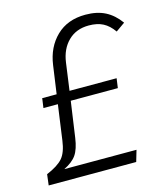

<svg xmlns="http://www.w3.org/2000/svg" viewBox="-103 -755 719 835"><g transform="rotate(-15 256.5 -338.0)"><path d="M513 -599 472 -570Q451 -600 425 -613.5Q399 -627 361 -627Q304 -627 268 -591.5Q232 -556 224 -497L207 -374H419L413 -331H201L178 -170Q171 -121 153.5 -95.5Q136 -70 97 -51H422L407 0H13L19 -49Q71 -71 92.5 -96Q114 -121 121 -173L143 -331H78L84 -374H149L167 -501Q178 -579 228 -627.5Q278 -676 359 -676Q411 -676 448 -657Q485 -638 513 -599Z"/></g></svg>

Font: Fira Sans Light
Style: Italic
Weight: 300
Italic angle: -8°
Designer: bBox Type GmbH & Carrois Corporate GbR & Edenspiekermann AG
Foundry: bBox Type GmbH & Carrois Corporate GbR & Edenspiekermann AG
Version: Version 4.301